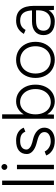

<svg xmlns="http://www.w3.org/2000/svg" viewBox="933 -1710 789 2695"><g transform="rotate(-90 1327.5 -362.5)"><path d="M78 -727H140V0H78Z M300 -519H362V0H300ZM290 -695Q290 -712 302.5 -724.5Q315 -737 332 -737Q349 -737 361 -724.5Q373 -712 373 -695Q373 -679 361 -666.5Q349 -654 332 -654Q315 -654 302.5 -666Q290 -678 290 -695Z M493 -109 549 -130Q566 -92 605 -68.5Q644 -45 689 -45Q746 -45 783.5 -68Q821 -91 821 -132Q821 -169 793.5 -192.5Q766 -216 710 -231L659 -245Q590 -264 551.5 -299.5Q513 -335 513 -380Q513 -452 561 -491.5Q609 -531 703 -531Q770 -531 816.5 -503Q863 -475 883 -424L827 -401Q811 -441 779.5 -457.5Q748 -474 694 -474Q638 -474 607 -450.5Q576 -427 576 -385Q576 -361 602 -339Q628 -317 677 -304L722 -293Q798 -274 840.5 -232.5Q883 -191 883 -137Q883 -91 859.5 -57.5Q836 -24 794.5 -6Q753 12 700 12Q617 12 563.5 -23.5Q510 -59 493 -109Z M1008 -727H1070V-97L1067 0H1008ZM1029 -259Q1029 -338 1057.5 -399.5Q1086 -461 1137 -496Q1188 -531 1253 -531Q1321 -531 1374 -496Q1427 -461 1457 -399.5Q1487 -338 1487 -259Q1487 -181 1457 -119Q1427 -57 1374 -22.5Q1321 12 1253 12Q1188 12 1137 -22.5Q1086 -57 1057.5 -119Q1029 -181 1029 -259ZM1425 -259Q1425 -322 1401.5 -371Q1378 -420 1336 -447.5Q1294 -475 1241 -475Q1192 -475 1153 -447.5Q1114 -420 1092 -371Q1070 -322 1070 -259Q1070 -197 1092 -148Q1114 -99 1152.5 -71.5Q1191 -44 1240 -44Q1293 -44 1335.5 -71.5Q1378 -99 1401.5 -148Q1425 -197 1425 -259Z M1581 -259Q1581 -338 1613.5 -400Q1646 -462 1703.5 -496.5Q1761 -531 1834 -531Q1908 -531 1965.5 -496.5Q2023 -462 2055.5 -400Q2088 -338 2088 -259Q2088 -181 2055.5 -119Q2023 -57 1966 -22.5Q1909 12 1836 12Q1762 12 1704 -22.5Q1646 -57 1613.5 -119Q1581 -181 1581 -259ZM2026 -259Q2026 -322 2001.5 -370.5Q1977 -419 1933 -446.5Q1889 -474 1834 -474Q1779 -474 1735.5 -447Q1692 -420 1667.5 -371Q1643 -322 1643 -259Q1643 -197 1667.5 -148Q1692 -99 1736 -72Q1780 -45 1836 -45Q1891 -45 1934 -72Q1977 -99 2001.5 -148Q2026 -197 2026 -259Z M2530 -78V-278Q2530 -378 2496 -426Q2462 -474 2386 -474Q2340 -474 2308 -455.5Q2276 -437 2255 -398L2199 -422Q2231 -477 2277.5 -504Q2324 -531 2386 -531Q2490 -531 2541.5 -468Q2593 -405 2593 -278V0H2536ZM2182 -146Q2182 -223 2233 -265.5Q2284 -308 2376 -308H2531V-251H2384Q2311 -251 2277.5 -224.5Q2244 -198 2244 -146Q2244 -99 2277.5 -72Q2311 -45 2372 -45Q2422 -45 2457 -65Q2492 -85 2511 -125Q2530 -165 2530 -222H2567Q2567 -115 2516 -51.5Q2465 12 2376 12Q2284 12 2233 -30Q2182 -72 2182 -146Z"/></g></svg>

Font: 寒蝉端黑体 Light
Style: Regular
Weight: 300
Designer: ChillDuanSans {Warren2060}; 
Source Han Sans {Ryoko NISHIZUKA 西塚涼子 (kana, bopomofo & ideographs); Paul D. Hunt (Latin, G
Foundry: ChillType&Adobe
Version: Version 1.300;Glyphs 3.3 (3306)